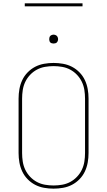

<svg xmlns="http://www.w3.org/2000/svg" viewBox="-20 -1119 640 1147"><path d="M300 8Q272 8 243.5 3Q215 -2 190 -15Q165 -28 145 -48.5Q125 -69 113 -94.5Q101 -120 96 -148Q91 -176 91 -205V-530Q91 -559 96 -587Q101 -615 113 -640.5Q125 -666 145 -686.5Q165 -707 190 -720Q215 -733 243.5 -738Q272 -743 300 -743Q328 -743 356.5 -738Q385 -733 410 -720Q435 -707 455 -686.5Q475 -666 487 -640.5Q499 -615 504 -587Q509 -559 509 -530V-205Q509 -176 504 -148Q499 -120 487 -94.5Q475 -69 455 -48.5Q435 -28 410 -15Q385 -2 356.5 3Q328 8 300 8ZM300 -11Q326 -11 351.5 -15.5Q377 -20 399.5 -32Q422 -44 440 -63Q458 -82 469 -105Q480 -128 484 -153.5Q488 -179 488 -205V-530Q488 -556 484 -581.5Q480 -607 469 -630Q458 -653 440 -672Q422 -691 399.5 -703Q377 -715 351.5 -719.5Q326 -724 300 -724Q274 -724 248.5 -719.5Q223 -715 200.5 -703Q178 -691 160 -672Q142 -653 131 -630Q120 -607 116 -581.5Q112 -556 112 -530V-205Q112 -179 116 -153.5Q120 -128 131 -105Q142 -82 160 -63Q178 -44 200.5 -32Q223 -20 248.5 -15.5Q274 -11 300 -11ZM300 -859Q295 -859 289.5 -860.5Q284 -862 280.5 -865.5Q277 -869 275.5 -874.5Q274 -880 274 -885Q274 -890 275.5 -895.5Q277 -901 280.5 -904.5Q284 -908 289.5 -910Q295 -912 300 -912Q305 -912 310.5 -910Q316 -908 319.5 -904.5Q323 -901 325 -895.5Q327 -890 327 -885Q327 -880 325 -874.5Q323 -869 319.5 -865.5Q316 -862 310.5 -860.5Q305 -859 300 -859ZM128 -1081V-1099H473V-1081Z"/></svg>

Font: Iosevka Thin Extended
Style: Regular
Weight: 100
Width: 7
Monospace: yes
Designer: Belleve Invis
Foundry: Belleve Invis
Version: Version 32.5.0; ttfautohint (v1.8.4)